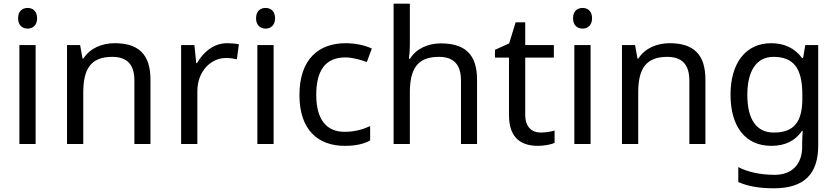

<svg xmlns="http://www.w3.org/2000/svg" viewBox="-20 -780 4537 1040"><path d="M130 -737C101 -737 78 -720 78 -681C78 -643 101 -625 130 -625C157 -625 181 -643 181 -681C181 -720 157 -737 130 -737ZM173 -536H85V0H173Z M601 -546C533 -546 467 -519 432 -463H427L414 -536H343V0H431V-278C431 -403 469 -472 588 -472C670 -472 708 -429 708 -343V0H795V-349C795 -487 729 -546 601 -546Z M1211 -546C1136 -546 1081 -497 1047 -438H1043L1033 -536H961V0H1049V-286C1049 -394 1122 -466 1205 -466C1223 -466 1246 -463 1263 -459L1274 -540C1256 -544 1231 -546 1211 -546Z M1419 -737C1390 -737 1367 -720 1367 -681C1367 -643 1390 -625 1419 -625C1446 -625 1470 -643 1470 -681C1470 -720 1446 -737 1419 -737ZM1462 -536H1374V0H1462Z M1847 10C1908 10 1949 0 1985 -19V-97C1948 -80 1904 -66 1846 -66C1745 -66 1693 -137 1693 -266C1693 -400 1744 -469 1851 -469C1888 -469 1935 -456 1967 -444L1994 -517C1962 -533 1907 -546 1853 -546C1709 -546 1602 -463 1602 -265C1602 -75 1704 10 1847 10Z M2200 -537V-760H2112V0H2200V-277C2200 -402 2237 -472 2357 -472C2439 -472 2477 -429 2477 -343V0H2564V-349C2564 -486 2498 -545 2368 -545C2299 -545 2235 -517 2201 -462H2195C2198 -483 2200 -511 2200 -537Z M2909 -62C2860 -62 2825 -93 2825 -158V-468H2980V-536H2825V-659H2773L2738 -545L2661 -510V-468H2737V-156C2737 -26 2810 10 2894 10C2926 10 2965 3 2984 -6V-73C2967 -67 2935 -62 2909 -62Z M3136 -737C3107 -737 3084 -720 3084 -681C3084 -643 3107 -625 3136 -625C3163 -625 3187 -643 3187 -681C3187 -720 3163 -737 3136 -737ZM3179 -536H3091V0H3179Z M3607 -546C3539 -546 3473 -519 3438 -463H3433L3420 -536H3349V0H3437V-278C3437 -403 3475 -472 3594 -472C3676 -472 3714 -429 3714 -343V0H3801V-349C3801 -487 3735 -546 3607 -546Z M4157 -546C4019 -546 3937 -438 3937 -267C3937 -92 4019 10 4158 10C4231 10 4287 -16 4324 -71H4328C4327 -59 4325 -21 4325 -5V16C4325 110 4269 167 4177 167C4100 167 4030 152 3979 125V206C4030 229 4094 240 4172 240C4336 240 4412 162 4412 9V-536H4342L4330 -465H4325C4285 -520 4227 -546 4157 -546ZM4169 -472C4277 -472 4326 -413 4326 -267V-246C4326 -117 4279 -62 4171 -62C4077 -62 4028 -134 4028 -266C4028 -398 4079 -472 4169 -472Z"/></svg>

Font: Noto Sans Bhaiksuki
Style: Regular
Weight: 400
Designer: Monotype Design Team
Foundry: Monotype Imaging Inc.
Version: Version 2.002